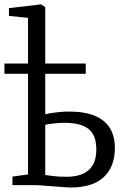

<svg xmlns="http://www.w3.org/2000/svg" viewBox="-36 -839 570 870"><path d="M284.5 10.5Q270.5 10.5 249 8.8Q227.5 7 204 5.2Q180.5 3.5 159 1.8Q137.5 0 123 0H20.5V-39L91 -48.5V-758L4.5 -767V-802L147.5 -819H151L169 -806.5V-321Q179 -324 196 -326.8Q213 -329.5 234.2 -331.5Q255.5 -333.5 277.5 -333.5Q347.5 -333.5 393.2 -314.5Q439 -295.5 461.8 -258.8Q484.5 -222 484.5 -168.5Q484.5 -83.5 434.2 -36.5Q384 10.5 284.5 10.5ZM267 -38Q307.5 -38 337.5 -50.5Q367.5 -63 384 -90.2Q400.5 -117.5 400.5 -161Q400.5 -207 383.5 -233.8Q366.5 -260.5 334.2 -271.5Q302 -282.5 256.5 -282.5Q238.5 -282.5 221.5 -281Q204.5 -279.5 191.2 -277.5Q178 -275.5 169 -273.5V-46Q183.5 -44 206.5 -41Q229.5 -38 267 -38ZM-16 -504.5V-551H352.5V-504.5Z"/></svg>

Font: Merriweather 28pt Light
Style: Regular
Weight: 300
Version: Version 2.100